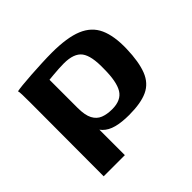

<svg xmlns="http://www.w3.org/2000/svg" viewBox="-132 -543 789 789"><g transform="rotate(-45 263.0 -148.0)"><path d="M52 107 53 -320Q53 -345 52.5 -365Q52 -385 50 -389Q58 -391 82 -393.5Q106 -396 137.5 -398Q169 -400 201.5 -401.5Q234 -403 260 -403Q349 -403 399.5 -382Q450 -361 470.5 -315.5Q491 -270 489 -197Q487 -123 469.5 -78.5Q452 -34 412.5 -15.5Q373 3 304 3Q262 3 231.5 -5Q201 -13 183 -31.5Q165 -50 157 -79L175 -89V107ZM272 -63Q324 -63 344.5 -96.5Q365 -130 365 -205Q367 -278 345 -307.5Q323 -337 264 -337Q251 -337 234 -336Q217 -335 201 -333.5Q185 -332 175 -331V-168Q175 -125 187 -102.5Q199 -80 220.5 -71.5Q242 -63 272 -63Z"/></g></svg>

Font: Genos SemiBold
Style: Regular
Weight: 600
Designer: Robert E. Leuschke
Foundry: Robert E. Leuschke
Version: Version 1.010